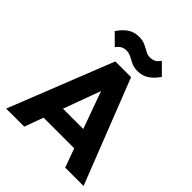

<svg xmlns="http://www.w3.org/2000/svg" viewBox="-249 -1076 1226 1226"><g transform="rotate(45 364.5 -462.5)"><path d="M15 0 295 -706H437L714 0H548L336 -586H393L178 0ZM174 -128V-256H559V-128ZM438 -762Q406 -762 382.5 -773Q359 -784 339.5 -795Q320 -806 297 -806Q274 -806 258 -796.5Q242 -787 228 -768L155 -840Q184 -883 216.5 -904Q249 -925 292 -925Q324 -925 347.5 -914Q371 -903 391 -891.5Q411 -880 433 -880Q457 -880 473 -889.5Q489 -899 502 -919L575 -846Q546 -804 513.5 -783Q481 -762 438 -762Z"/></g></svg>

Font: Outfit-Bold
Style: Bold
Weight: 700
Designer: Rodrigo Fuenzalida
Foundry: fragTYPE
Version: Version 1.000